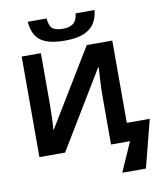

<svg xmlns="http://www.w3.org/2000/svg" viewBox="-116 -1040 1149 1342"><g transform="rotate(-10 458.0 -369.0)"><path d="M407.2 -771Q319.8 -771 269.5 -792.5Q220.7 -813.5 199.2 -853Q178.2 -891.1 173.8 -945.8H307.1Q312.5 -890.6 335 -873Q357.4 -855 410.2 -855Q453.6 -855 480.5 -874.5Q508.3 -894.5 513.2 -945.8H647.9Q642.6 -893.1 619.1 -854.5Q594.7 -814.9 543.9 -793Q493.2 -771 407.2 -771ZM641.1 208 732.9 0H598.1V-342.8Q598.1 -391.6 601.1 -448.7Q604 -505.9 606.9 -546.9H603L272 0H89.8V-713.9H226.1V-369.1Q226.1 -323.2 224.6 -269Q223.1 -219.2 219.2 -171.9H222.2L551.8 -713.9H732.9V-129.9H896L809.1 208Z"/></g></svg>

Font: Droid Sans Thai
Style: Bold
Weight: 700
Designer: Steve Matteson
Foundry: Ascender Corporation
Version: Version 1.00